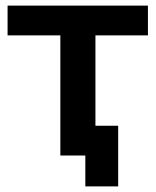

<svg xmlns="http://www.w3.org/2000/svg" viewBox="-20 -554 554 684"><path d="M401 -106V110H284V0H195V-428H7V-534H507V-428H320V-106Z"/></svg>

Font: CMG Sans SemiBold
Style: Regular
Weight: 600
Designer: Julieta Ulanovsky
Foundry: Julieta Ulanovsky
Version: Version 7.200